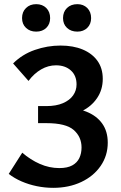

<svg xmlns="http://www.w3.org/2000/svg" viewBox="-20 -890 582 923"><path d="M236 13Q196 13 157 5Q118 -3 83.5 -18Q49 -33 22 -54L87 -156Q126 -122 171.5 -102Q217 -82 265 -82Q304 -82 327.5 -95Q351 -108 361.5 -130.5Q372 -153 372 -181Q372 -232 334.5 -265Q297 -298 203 -298H163V-380H203Q250 -380 282.5 -394Q315 -408 331.5 -431.5Q348 -455 348 -484Q348 -527 320.5 -551.5Q293 -576 249 -576Q212 -576 178 -556.5Q144 -537 117 -501L43 -585Q87 -629 147.5 -650Q208 -671 271 -671Q332 -671 377.5 -652Q423 -633 448.5 -597.5Q474 -562 474 -511Q474 -459 447 -419Q420 -379 375.5 -357Q331 -335 277 -335V-373Q345 -373 394.5 -353.5Q444 -334 471 -296.5Q498 -259 498 -204Q498 -142 464 -92.5Q430 -43 370.5 -15Q311 13 236 13ZM154 -738Q124 -738 105 -756Q86 -774 86 -803Q86 -833 105 -851.5Q124 -870 154 -870Q184 -870 202.5 -851.5Q221 -833 221 -803Q221 -774 202.5 -756Q184 -738 154 -738ZM352 -738Q321 -738 302 -756Q283 -774 283 -803Q283 -833 302 -851.5Q321 -870 352 -870Q381 -870 399.5 -851.5Q418 -833 418 -803Q418 -774 399.5 -756Q381 -738 352 -738Z"/></svg>

Font: Ysabeau Office
Style: Bold
Weight: 700
Designer: Christian Thalmann (Catharsis Fonts)
Version: Version 2.001;gftools[0.9.30]; featfreeze: tnum,lnum,ss02